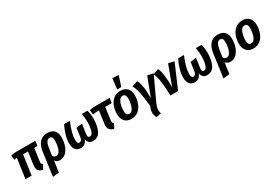

<svg xmlns="http://www.w3.org/2000/svg" viewBox="64 -2098 5136 3592"><g transform="rotate(-30 2631.5 -302.0)"><path d="M440 -159Q438 -139 438 -133Q438 -114 445 -102.5Q452 -91 469 -82L415 15Q358 0 330 -31Q302 -62 302 -115Q302 -137 304 -149L343 -426H236L176 0H43L103 -426Q71 -425 45 -416L32 -513Q75 -530 138 -530H562L546 -426H478Z M1020 -342Q1020 -254 993.5 -172Q967 -90 913 -37Q859 16 780 16Q716 16 679 -35L646 205L510 221L580 -290Q598 -415 660.5 -480Q723 -545 827 -545Q919 -545 969.5 -492Q1020 -439 1020 -342ZM882 -348Q882 -400 866.5 -422.5Q851 -445 819 -445Q776 -445 750.5 -403Q725 -361 712 -271L692 -130Q714 -87 760 -87Q802 -87 829.5 -128Q857 -169 869.5 -229.5Q882 -290 882 -348Z M1083 -171Q1083 -252 1109.5 -344.5Q1136 -437 1183 -530H1308Q1260 -415 1237 -330.5Q1214 -246 1214 -172Q1214 -127 1225.5 -107Q1237 -87 1260 -87Q1286 -87 1302.5 -106.5Q1319 -126 1326 -176L1350 -355L1477 -372L1449 -172Q1446 -154 1446 -138Q1446 -87 1487 -87Q1539 -87 1561 -169Q1583 -251 1583 -351Q1583 -417 1565 -530H1688Q1712 -438 1712 -347Q1712 -195 1662 -90Q1612 15 1498 15Q1447 15 1415 -13.5Q1383 -42 1378 -97Q1356 -39 1320 -12Q1284 15 1232 15Q1163 15 1123 -31.5Q1083 -78 1083 -171Z M1974 -159Q1972 -139 1972 -133Q1972 -114 1978.5 -102.5Q1985 -91 2002 -82L1952 15Q1894 1 1865 -30.5Q1836 -62 1836 -116Q1836 -137 1838 -149L1877 -426H1830Q1781 -426 1744 -415L1731 -513Q1772 -530 1836 -530H2168L2152 -426H2011Z M2133 -198Q2133 -283 2161.5 -362.5Q2190 -442 2251 -493.5Q2312 -545 2405 -545Q2497 -545 2548.5 -490Q2600 -435 2600 -335Q2600 -250 2572 -170Q2544 -90 2483 -37Q2422 16 2329 16Q2236 16 2184.5 -40.5Q2133 -97 2133 -198ZM2463 -350Q2463 -443 2396 -443Q2350 -443 2322 -400.5Q2294 -358 2282.5 -299Q2271 -240 2271 -184Q2271 -134 2287.5 -110.5Q2304 -87 2338 -87Q2384 -87 2412 -130.5Q2440 -174 2451.5 -234Q2463 -294 2463 -350ZM2528 -816 2456 -596H2368L2395 -825Z M2832 -140 2986 -544 3110 -515 2880 -22Q2860 21 2850.5 55Q2841 89 2841 124Q2841 161 2851 201L2747 221Q2716 160 2716 109Q2716 55 2749 -17Q2734 -194 2707 -317.5Q2680 -441 2644 -502L2770 -543Q2799 -491 2816.5 -390Q2834 -289 2832 -140Z M3279 -117 3437 -544 3561 -515 3340 0H3175Q3167 -203 3149 -324.5Q3131 -446 3095 -502L3220 -543Q3280 -429 3279 -117Z M3547 -171Q3547 -252 3573.5 -344.5Q3600 -437 3647 -530H3772Q3724 -415 3701 -330.5Q3678 -246 3678 -172Q3678 -127 3689.5 -107Q3701 -87 3724 -87Q3750 -87 3766.5 -106.5Q3783 -126 3790 -176L3814 -355L3941 -372L3913 -172Q3910 -154 3910 -138Q3910 -87 3951 -87Q4003 -87 4025 -169Q4047 -251 4047 -351Q4047 -417 4029 -530H4152Q4176 -438 4176 -347Q4176 -195 4126 -90Q4076 15 3962 15Q3911 15 3879 -13.5Q3847 -42 3842 -97Q3820 -39 3784 -12Q3748 15 3696 15Q3627 15 3587 -31.5Q3547 -78 3547 -171Z M4703 -342Q4703 -254 4676.5 -172Q4650 -90 4596 -37Q4542 16 4463 16Q4399 16 4362 -35L4329 205L4193 221L4263 -290Q4281 -415 4343.5 -480Q4406 -545 4510 -545Q4602 -545 4652.5 -492Q4703 -439 4703 -342ZM4565 -348Q4565 -400 4549.5 -422.5Q4534 -445 4502 -445Q4459 -445 4433.5 -403Q4408 -361 4395 -271L4375 -130Q4397 -87 4443 -87Q4485 -87 4512.5 -128Q4540 -169 4552.5 -229.5Q4565 -290 4565 -348Z M4766 -198Q4766 -283 4794.5 -362.5Q4823 -442 4884 -493.5Q4945 -545 5038 -545Q5130 -545 5181.5 -490Q5233 -435 5233 -335Q5233 -250 5205 -170Q5177 -90 5116 -37Q5055 16 4962 16Q4869 16 4817.5 -40.5Q4766 -97 4766 -198ZM5096 -350Q5096 -443 5029 -443Q4983 -443 4955 -400.5Q4927 -358 4915.5 -299Q4904 -240 4904 -184Q4904 -134 4920.5 -110.5Q4937 -87 4971 -87Q5017 -87 5045 -130.5Q5073 -174 5084.5 -234Q5096 -294 5096 -350Z"/></g></svg>

Font: Fira Sans Condensed SemiBold
Style: Italic
Weight: 600
Width: 3
Italic angle: -8°
Designer: bBox Type GmbH & Carrois Corporate GbR & Edenspiekermann AG
Foundry: bBox Type GmbH & Carrois Corporate GbR & Edenspiekermann AG
Version: Version 4.301